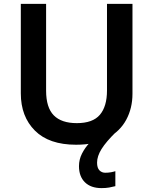

<svg xmlns="http://www.w3.org/2000/svg" viewBox="-20 -734 788 987"><path d="M479 102Q479 129 491 141.5Q503 154 521 154Q537 154 550.5 151.5Q564 149 573 146V223Q558 227 541 230Q524 233 502 233Q447 233 416.5 203Q386 173 386 120Q386 86 401.5 55.5Q417 25 441 -0.5Q465 -26 492 -42L576 -55Q525 -5 502 32Q479 69 479 102ZM661 -252Q661 -178 629 -118.5Q597 -59 533 -24.5Q469 10 371 10Q232 10 159.5 -62.5Q87 -135 87 -254V-714H217V-268Q217 -181 256.5 -141Q296 -101 375 -101Q457 -101 493.5 -144Q530 -187 530 -269V-714H661Z"/></svg>

Font: Noto Sans Javanese SemiBold
Style: Regular
Weight: 600
Version: Version 2.004